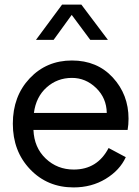

<svg xmlns="http://www.w3.org/2000/svg" viewBox="-20 -806 607 838"><path d="M293 -741 214 -632H137L251 -786H335L451 -632H374ZM541 -288Q541 -262 537 -239H126Q129 -162 179.5 -114Q230 -66 302 -66Q405 -66 454 -160L529 -120Q503 -63 441.5 -25.5Q380 12 301 12Q187 12 111.5 -67Q36 -146 36 -266Q36 -386 109.5 -464Q183 -542 294 -542Q404 -542 472.5 -467.5Q541 -393 541 -288ZM128 -313H446Q445 -378 399.5 -422Q354 -466 294 -466Q230 -466 183.5 -424.5Q137 -383 128 -313Z"/></svg>

Font: Plus Jakarta Display
Style: Regular
Weight: 400
Designer: Gumpita Rahayu
Foundry: Tokotype Studio
Version: Version 1.000;hotconv 1.0.109;makeotfexe 2.5.65596